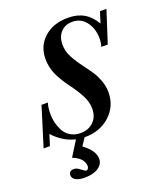

<svg xmlns="http://www.w3.org/2000/svg" viewBox="-196 -781 950 1122"><g transform="rotate(-20 279.0 -220.0)"><path d="M216.8 13.2H214.8L184.1 59.1Q252 109.4 252 159.7Q252 193.4 220.7 214.4Q189.5 235.4 136.7 235.4Q99.6 235.4 79.8 224.1Q60.1 212.9 60.1 191.4Q60.1 179.7 68.8 172.9Q77.6 166 92.8 166Q109.4 166 130.4 183.1Q151.4 199.7 158.2 199.7Q164.1 199.7 169.2 193.4Q174.3 187 174.3 176.3Q174.3 170.4 172.6 163.8Q170.9 157.2 165 145.5Q159.2 133.8 143.6 121.6Q127.9 109.4 105 100.6L163.1 7.3Q88.4 -9.8 27.8 -75.2L6.8 -7.3H-32.7L43 -251H82.5Q73.2 -221.7 73.2 -187Q73.2 -166.5 76.2 -146Q79.1 -125.5 87.9 -101.6Q96.7 -77.6 110.4 -59.6Q124 -41.5 147.7 -29.5Q171.4 -17.6 202.1 -17.6Q251 -17.6 282.5 -47.9Q314 -78.1 314 -128.9Q314 -168.5 294.2 -207.8Q274.4 -247.1 237.8 -297.4Q196.8 -352.1 176.5 -397.7Q156.2 -443.4 156.2 -494.1Q156.2 -574.2 212.6 -625.2Q269 -676.3 360.8 -676.3Q418.5 -676.3 459.2 -652.8Q500 -629.4 529.3 -579.6L551.3 -648.4H591.3L527.3 -449.7H487.3Q494.6 -475.1 494.6 -500Q494.6 -560.1 462.9 -602.8Q431.2 -645.5 377 -645.5Q332.5 -645.5 305.4 -616.5Q278.3 -587.4 278.3 -539.1Q278.3 -499 297.6 -461.7Q316.9 -424.3 355 -373.5Q381.8 -337.9 397 -314Q412.1 -290 424.1 -255.9Q436 -221.7 436 -187Q436 -101.1 374.3 -43.9Q312.5 13.2 216.8 13.2Z"/></g></svg>

Font: Elstob SemiBold
Style: Italic
Weight: 600
Italic angle: -20°
Designer: Peter S. Baker
Version: Version 1.015